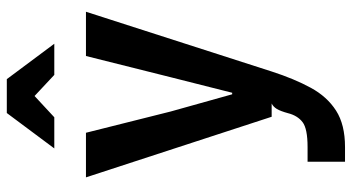

<svg xmlns="http://www.w3.org/2000/svg" viewBox="-255 -563 1034 564"><g transform="rotate(-90 262.0 -281.0)"><path d="M69 215.5V105.5H112Q166 105.5 185.2 90.8Q204.5 76 211.5 48Q217.5 26 224 15.2Q230.5 4.5 240 0H201L23 -545.5H154L216.5 -296.5L267 -116H271.5L317 -296L379.5 -545.5H509.5L334 0Q312.5 66.5 286.2 114.8Q260 163 219 189.2Q178 215.5 112 215.5ZM108 -638.5 212 -778H311.5L415.5 -638.5H324L262 -696.5L199.5 -638.5Z"/></g></svg>

Font: Spline Sans Medium
Style: Regular
Weight: 500
Designer: Eben Sorkin, Mirko Velimirovic
Foundry: Sorkin Type
Version: Version 1.000; ttfautohint (v1.8.3)